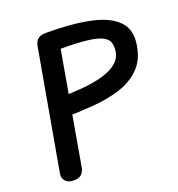

<svg xmlns="http://www.w3.org/2000/svg" viewBox="-138 -886 929 1000"><g transform="rotate(-20 326.5 -386.0)"><path d="M101 0Q72 0 56.5 -16.5Q41 -33 45 -57L163 -723Q168 -749 183.5 -760.5Q199 -772 226 -772Q372 -772 470.5 -751Q569 -730 616 -682.5Q663 -635 651 -555Q640 -476 595 -429.5Q550 -383 481.5 -360.5Q413 -338 329.5 -331.5Q246 -325 159 -324L173 -431Q242 -431 305.5 -436.5Q369 -442 419 -456Q469 -470 500 -495.5Q531 -521 536 -561Q539 -588 532 -608Q525 -628 498 -641.5Q471 -655 416.5 -661.5Q362 -668 271 -668L162 -46Q158 -27 144.5 -13.5Q131 0 101 0Z"/></g></svg>

Font: Edu VIC WA NT Beginner
Style: Bold
Weight: 700
Designer: Tina and Corey Anderson
Foundry: Google for Education
Version: Version 1.003